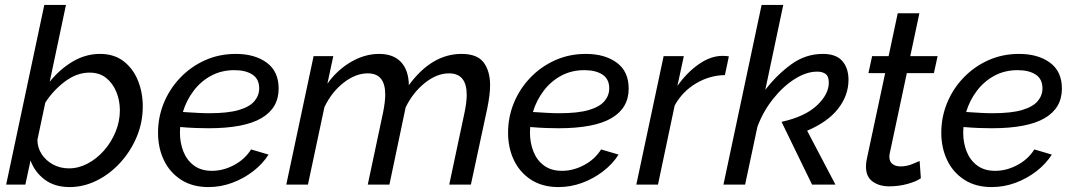

<svg xmlns="http://www.w3.org/2000/svg" viewBox="-20 -750 4360 780"><path d="M263 10Q202 10 161.5 -20.5Q121 -51 104 -98L83 0H5L160 -730H248L182 -418Q223 -469 275.5 -500Q328 -531 386 -531Q444 -531 482.5 -501Q521 -471 540.5 -422.5Q560 -374 560 -318Q560 -252 535 -193Q510 -134 467.5 -88Q425 -42 372 -16Q319 10 263 10ZM260 -66Q299 -66 336 -85.5Q373 -105 402.5 -138.5Q432 -172 449.5 -214.5Q467 -257 467 -302Q467 -342 452.5 -377Q438 -412 411 -433.5Q384 -455 344 -455Q292 -455 244 -419Q196 -383 164 -333L132 -182Q132 -150 149.5 -123.5Q167 -97 196 -81.5Q225 -66 260 -66Z M827 10Q762 10 716 -19.5Q670 -49 646 -99Q622 -149 622 -211Q622 -274 645.5 -331.5Q669 -389 712 -434Q755 -479 812.5 -505Q870 -531 938 -531Q1015 -531 1063.5 -495.5Q1112 -460 1112 -390Q1112 -311 1042 -270Q972 -229 827 -229Q804 -229 775.5 -230Q747 -231 712 -234Q711 -222 711 -211Q711 -170 725 -134.5Q739 -99 768 -77.5Q797 -56 841 -56Q887 -56 931 -79.5Q975 -103 1000 -143L1071 -122Q1047 -84 1008 -54Q969 -24 922.5 -7Q876 10 827 10ZM932 -465Q880 -465 838 -442.5Q796 -420 766.5 -381Q737 -342 723 -295Q756 -293 781.5 -291.5Q807 -290 830 -290Q906 -290 950 -303Q994 -316 1013.5 -339Q1033 -362 1033 -391Q1033 -429 1005.5 -447Q978 -465 932 -465Z M1254 -522H1334L1310 -410Q1350 -466 1406 -498.5Q1462 -531 1520 -531Q1578 -531 1609 -498Q1640 -465 1641 -404Q1734 -531 1855 -531Q1919 -531 1945 -496Q1971 -461 1971 -404Q1971 -383 1968 -360Q1965 -337 1960 -312L1893 0H1805L1867 -292Q1876 -334 1876 -365Q1876 -452 1804 -452Q1755 -452 1706.5 -413.5Q1658 -375 1628 -314L1562 0H1474L1536 -292Q1545 -336 1545 -366Q1545 -452 1474 -452Q1425 -452 1376.5 -414.5Q1328 -377 1298 -315L1231 0H1143Z M2249 10Q2184 10 2138 -19.5Q2092 -49 2068 -99Q2044 -149 2044 -211Q2044 -274 2067.5 -331.5Q2091 -389 2134 -434Q2177 -479 2234.5 -505Q2292 -531 2360 -531Q2437 -531 2485.5 -495.5Q2534 -460 2534 -390Q2534 -311 2464 -270Q2394 -229 2249 -229Q2226 -229 2197.5 -230Q2169 -231 2134 -234Q2133 -222 2133 -211Q2133 -170 2147 -134.5Q2161 -99 2190 -77.5Q2219 -56 2263 -56Q2309 -56 2353 -79.5Q2397 -103 2422 -143L2493 -122Q2469 -84 2430 -54Q2391 -24 2344.5 -7Q2298 10 2249 10ZM2354 -465Q2302 -465 2260 -442.5Q2218 -420 2188.5 -381Q2159 -342 2145 -295Q2178 -293 2203.5 -291.5Q2229 -290 2252 -290Q2328 -290 2372 -303Q2416 -316 2435.5 -339Q2455 -362 2455 -391Q2455 -429 2427.5 -447Q2400 -465 2354 -465Z M2676 -522H2758L2732 -401Q2770 -455 2818.5 -489Q2867 -523 2915 -523Q2924 -523 2930.5 -522.5Q2937 -522 2941 -521L2925 -445Q2863 -444 2808 -411.5Q2753 -379 2721 -322L2653 0H2565Z M3155 -255Q3250 -276 3298.5 -321.5Q3347 -367 3347 -414Q3347 -440 3334 -449.5Q3321 -459 3300 -459Q3256 -459 3208.5 -429Q3161 -399 3120.5 -348Q3080 -297 3057 -235L3007 0H2919L3074 -730H3162L3089 -385Q3135 -445 3193.5 -488Q3252 -531 3323 -531Q3377 -531 3402 -502Q3427 -473 3427 -426Q3427 -362 3384.5 -308Q3342 -254 3259 -219L3374 0H3279Z M3498 -73Q3498 -87 3501 -102L3576 -453H3508L3523 -522H3590L3627 -696H3715L3678 -522H3789L3774 -453H3664L3595 -129Q3594 -125 3593.5 -121.5Q3593 -118 3593 -114Q3593 -93 3606 -83.5Q3619 -74 3638 -74Q3663 -74 3685 -83Q3707 -92 3716 -96L3721 -26Q3703 -13 3667.5 -3Q3632 7 3592 7Q3552 7 3525 -12.5Q3498 -32 3498 -73Z M4009 10Q3944 10 3898 -19.5Q3852 -49 3828 -99Q3804 -149 3804 -211Q3804 -274 3827.5 -331.5Q3851 -389 3894 -434Q3937 -479 3994.5 -505Q4052 -531 4120 -531Q4197 -531 4245.5 -495.5Q4294 -460 4294 -390Q4294 -311 4224 -270Q4154 -229 4009 -229Q3986 -229 3957.5 -230Q3929 -231 3894 -234Q3893 -222 3893 -211Q3893 -170 3907 -134.5Q3921 -99 3950 -77.5Q3979 -56 4023 -56Q4069 -56 4113 -79.5Q4157 -103 4182 -143L4253 -122Q4229 -84 4190 -54Q4151 -24 4104.5 -7Q4058 10 4009 10ZM4114 -465Q4062 -465 4020 -442.5Q3978 -420 3948.5 -381Q3919 -342 3905 -295Q3938 -293 3963.5 -291.5Q3989 -290 4012 -290Q4088 -290 4132 -303Q4176 -316 4195.5 -339Q4215 -362 4215 -391Q4215 -429 4187.5 -447Q4160 -465 4114 -465Z"/></svg>

Font: Raleway Medium
Style: Italic
Weight: 500
Italic angle: -12°
Designer: Matt McInerney, Pablo Impallari, Rodrigo Fuenzalida
Foundry: Matt McInerney, Pablo Impallari, Rodrigo Fuenzalida
Version: Version 4.026